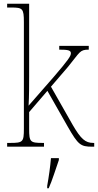

<svg xmlns="http://www.w3.org/2000/svg" viewBox="-20 -780 521 1021"><path d="M18 0H214V-20H207C140 -20 135 -25 135 -95V-184L232 -297L340 -107C396 -9 409 0 470 0H481V-20H476C434 -20 410 -41 367 -115L251 -319L342 -425C406 -503 403 -516 452 -516V-536H295V-516C340 -516 357 -513 357 -497C357 -482 344 -462 264 -369L132 -218C135 -270 135 -327 135 -374V-760H18V-740H40C100 -740 107 -735 107 -663V-95C107 -25 102 -20 34 -20H18ZM231 208V221H239C257 182 278 113 293 71V61H251C247 108 240 158 231 208Z"/></svg>

Font: Noto Serif Myanmar SemiCondensed Thin
Style: Regular
Weight: 100
Width: 4
Designer: Ben Mitchell and the Monotype Design Team
Foundry: Monotype Imaging Inc.
Version: Version 2.106